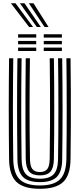

<svg xmlns="http://www.w3.org/2000/svg" viewBox="-20 -1161 494 1190"><path d="M227.2 9.2Q127 9.2 82.4 -33Q37.8 -75.2 36.2 -174Q35.5 -248 34.9 -325.9Q34.2 -403.8 34.2 -483.2Q34.2 -562.8 34.8 -642.5Q35.2 -722.2 36.2 -800H62.2Q61.2 -724.2 60.6 -645Q60 -565.8 60 -485.6Q60 -405.5 60.6 -327.1Q61.2 -248.8 62.2 -174.2Q63.5 -87.5 101.8 -49.5Q140 -11.5 227.2 -11.5Q314 -11.5 352 -49.5Q390 -87.5 391.5 -174.2Q392.5 -248.2 393 -326Q393.5 -403.8 393.5 -483.4Q393.5 -563 393 -642.8Q392.5 -722.5 391.5 -800H417.2Q418.5 -699 419 -593.5Q419.5 -488 419.1 -382.1Q418.8 -276.2 417.2 -174Q416 -75 371.4 -32.9Q326.8 9.2 227.2 9.2ZM227.2 -32.2Q153.8 -32.2 121.4 -65.1Q89 -98 88 -173.8Q87 -254.2 86.4 -330.4Q85.8 -406.5 85.8 -481.9Q85.8 -557.2 86.2 -635.9Q86.8 -714.5 88 -800H113.8Q112.8 -716 112.1 -636.1Q111.5 -556.2 111.6 -479.1Q111.8 -402 112.2 -326.2Q112.8 -250.5 113.8 -174.8Q114.8 -109.5 140.9 -81.4Q167 -53.2 227.2 -53.2Q287 -53.2 313 -81.4Q339 -109.5 339.8 -174.8Q341 -250 341.5 -327.9Q342 -405.8 342 -484.9Q342 -564 341.5 -643.2Q341 -722.5 339.8 -800H365.5Q366.8 -714.8 367.2 -634.6Q367.8 -554.5 367.8 -477.8Q367.8 -401 367.1 -325.5Q366.5 -250 365.5 -173.8Q364.8 -98.5 332.9 -65.4Q301 -32.2 227.2 -32.2ZM227.2 -74Q181.5 -74 161 -97.4Q140.5 -120.8 139.5 -175.8Q138.2 -273.5 137.8 -378.2Q137.2 -483 137.8 -589.8Q138.2 -696.5 139.5 -800H165.5Q164.5 -726.2 163.9 -650Q163.2 -573.8 163.2 -495.5Q163.2 -417.2 163.8 -337.2Q164.2 -257.2 165.8 -175.8Q166.2 -131.2 180.9 -113Q195.5 -94.8 227.2 -94.8Q258.8 -94.8 273 -113Q287.2 -131.2 288 -175.8Q289.5 -282.5 290 -387Q290.5 -491.5 290 -594.5Q289.5 -697.5 288.2 -800H314Q315.2 -725 315.8 -645.9Q316.2 -566.8 316.2 -487Q316.2 -407.2 315.8 -328.6Q315.2 -250 314 -175.8Q313 -120.5 292.8 -97.2Q272.5 -74 227.2 -74ZM251.2 -928V-948.8H363.5V-928ZM92.2 -845V-865.8H204.5V-845ZM92.2 -886.5V-907.2H204.5V-886.5ZM92.2 -928V-948.8H204.5V-928ZM251.2 -845V-865.8H363.5V-845ZM251.2 -886.5V-907.2H363.5V-886.5ZM160.2 -993.8 47.5 -1140.8H76.2L184.8 -993.8ZM208.2 -993.8 103.2 -1140.8H131.8L232.8 -993.8ZM256 -993.8 158.8 -1140.8H187.5L280.8 -993.8Z"/></svg>

Font: Big Shoulders Inline Display Thin ExtraBold
Style: Regular
Weight: 800
Version: Version 2.002